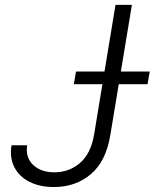

<svg xmlns="http://www.w3.org/2000/svg" viewBox="-20 -747 626 777"><path d="M447.4 -727.3H513.8L426.5 -200.6Q409.1 -94.1 347.5 -42.1Q285.9 9.9 198.5 9.9Q141.3 9.9 99.6 -11Q57.9 -32 38.2 -70.1Q18.5 -108.3 26.6 -159.1H89.8Q82.7 -109.4 114.2 -79.5Q145.6 -49.7 200.6 -49.7Q259.6 -49.7 303.8 -87.5Q348 -125.4 361.2 -204.5ZM278.8 -406.2 287.6 -457.4H585.9L577.1 -406.2Z"/></svg>

Font: Inter UI Light
Style: Italic
Weight: 300
Italic angle: 9.39999°
Designer: Rasmus Andersson
Foundry: rsms
Version: 3.2;8d6f07862